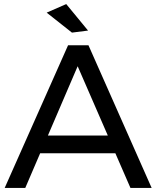

<svg xmlns="http://www.w3.org/2000/svg" viewBox="-20 -922 766 942"><path d="M620 0 546 -170H177L104 0H3L314 -700H414L724 0ZM215 -257H509L361 -597ZM305 -902 412 -772 333 -762 209 -860Z"/></svg>

Font: Montserrat arm2
Style: Regular
Weight: 400
Designer: Julieta Ulanovsky
Foundry: Julieta Ulanovsky
Version: Version 6.000